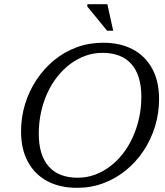

<svg xmlns="http://www.w3.org/2000/svg" viewBox="-20 -891 793 921"><path d="M166 -249.5Q166 -147 213.5 -92.8Q261 -38.5 352.5 -38.5Q394.5 -38.5 433.2 -52.2Q472 -66 506.2 -91.5Q540.5 -117 568.2 -152.2Q596 -187.5 616 -231Q636 -274.5 647 -324Q658 -373.5 658 -427Q658 -529.5 610.5 -583.5Q563 -637.5 471.5 -637.5Q429.5 -637.5 390.8 -623.8Q352 -610 317.8 -584.5Q283.5 -559 255.5 -523.8Q227.5 -488.5 207.5 -445.2Q187.5 -402 176.8 -352.5Q166 -303 166 -249.5ZM743 -416Q743 -348 723.8 -285Q704.5 -222 669 -168.2Q633.5 -114.5 584.5 -74.5Q535.5 -34.5 476 -12.2Q416.5 10 349.5 10Q266.5 10 206.2 -22.5Q146 -55 113.5 -115.5Q81 -176 81 -260.5Q81 -328.5 100.2 -391.5Q119.5 -454.5 155 -508Q190.5 -561.5 239.2 -601.8Q288 -642 347.5 -664Q407 -686 474.5 -686Q557.5 -686 617.8 -653.8Q678 -621.5 710.5 -561Q743 -500.5 743 -416ZM523 -743.5H494L398.5 -860L399.5 -871H495Z"/></svg>

Font: Newsreader 16pt 16pt
Style: Italic
Weight: 400
Italic angle: -17°
Version: Version 1.003